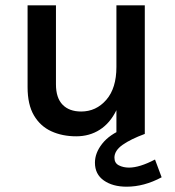

<svg xmlns="http://www.w3.org/2000/svg" viewBox="-20 -505 661 724"><path d="M84 -485H191V-187Q191 -136 216 -110.2Q241 -84.5 286 -84.5Q342.5 -84.5 380.8 -128.5Q419 -172.5 419 -252.5V-485H526V0H419V-89.5Q395 -40.5 356.2 -15.8Q317.5 9 267.5 9Q215 9 173.5 -10Q132 -29 108 -69.8Q84 -110.5 84 -176.5ZM589.5 163.5Q523.5 199 457.5 199Q405 199 371.5 175.5Q338 152 338 108.5Q338 71.5 365.5 36.8Q393 2 446.5 -19.5L526 0Q473 19.5 442.2 41.2Q411.5 63 411.5 89.5Q411.5 110 428.2 118.5Q445 127 466.5 127Q506.5 127 564.5 96.5Z"/></svg>

Font: Karla SemiBold
Style: Regular
Weight: 600
Designer: Jonathan Pinhorn
Version: Version 2.004; ttfautohint (v1.8.4.7-5d5b);gftools[0.9.33]